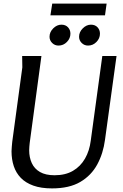

<svg xmlns="http://www.w3.org/2000/svg" viewBox="-20 -1036 681 1066"><path d="M210 -725 145 -243Q144 -232 143 -222.5Q142 -213 142 -202Q142 -162 156.5 -130.5Q171 -99 202 -81Q233 -63 283 -63Q343 -63 385 -87.5Q427 -112 452 -155.5Q477 -199 484 -256L548 -725H627L563 -260Q553 -184 520 -123Q487 -62 426 -26Q365 10 269 10Q208 10 165 -5.5Q122 -21 95.5 -48.5Q69 -76 56.5 -113.5Q44 -151 44 -196Q44 -208 45.5 -222Q47 -236 48 -249L104 -662L103 -725ZM270 -1016H572L563 -951H260ZM371 -849Q371 -823 351.5 -803Q332 -783 305 -783Q284 -783 269.5 -797.5Q255 -812 255 -832Q255 -858 275.5 -878.5Q296 -899 321 -899Q344 -899 357.5 -884.5Q371 -870 371 -849ZM535 -849Q535 -823 515.5 -803Q496 -783 469 -783Q448 -783 433.5 -797.5Q419 -812 419 -832Q419 -858 439.5 -878.5Q460 -899 485 -899Q508 -899 521.5 -884.5Q535 -870 535 -849Z"/></svg>

Font: Rosario Medium
Style: Italic
Weight: 500
Italic angle: -8.05°
Version: Version 1.201